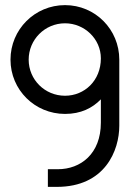

<svg xmlns="http://www.w3.org/2000/svg" viewBox="-20 -730 506 750"><path d="M202 0C391 0 446 -143 446 -239V-497C446 -615 352 -710 234 -710C116 -710 21 -615 21 -497C21 -379 116 -285 234 -285C296 -285 341 -308 374 -342V-251C374 -129 295 -69 206 -69H167V0ZM234 -356C155 -356 92 -419 92 -497C92 -575 155 -639 234 -639C310 -639 374 -578 374 -502C374 -415 310 -356 234 -356Z"/></svg>

Font: Advent Pro
Style: Medium
Weight: 500
Designer: Andreas Kalpakidis
Foundry: Andreas Kalpakidis
Version: Version 2.002 2008